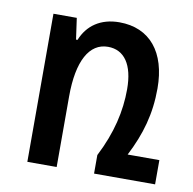

<svg xmlns="http://www.w3.org/2000/svg" viewBox="-63 -569 636 632"><g transform="rotate(10 255.0 -252.5)"><path d="M389 -81C428 -157 448 -227 448 -312C448 -433 389 -505 287 -505C224 -505 181 -474 161 -424H156L146 -495H68V0H166V-236C166 -355 202 -419 264 -419C319 -419 350 -374 350 -292C350 -219 333 -144 291 -62V0H495V-81Z"/></g></svg>

Font: Noto Sans Armenian Condensed Medium
Style: Regular
Weight: 500
Width: 3
Designer: Monotype Design Team
Foundry: Monotype Imaging Inc.
Version: Version 2.008